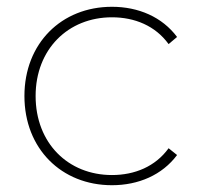

<svg xmlns="http://www.w3.org/2000/svg" viewBox="-20 -543 589 566"><path d="M310 3C388 3 458 -27 502 -86L477 -106C438 -52 377 -27 310 -27C181 -27 85 -121 85 -260C85 -398 181 -492 310 -492C377 -492 438 -467 477 -413L502 -434C458 -493 388 -523 310 -523C161 -523 52 -415 52 -260C52 -105 161 3 310 3Z"/></svg>

Font: Talent ExtraLight
Style: Regular
Weight: 200
Designer: Mike Powis
Version: Version 1.001;hotconv 1.0.109;makeotfexe 2.5.65596